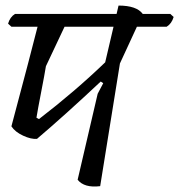

<svg xmlns="http://www.w3.org/2000/svg" viewBox="-20 -669 644 690"><path d="M592 -619 604 -608Q597 -584 579 -573H472L411 -441L340 0Q283 7 259 -23L331 -332L351 -370L342 -376Q213 -255 113 -170Q92 -168 63 -181.5Q34 -195 21 -215Q93 -485 115 -573H21L9 -584Q16 -608 34 -619H399L406 -649Q471 -649 493 -619ZM358 -445 388 -573H212L145 -431Q140 -400 128 -338.5Q116 -277 111 -246L120 -241Q250 -341 358 -445Z"/></svg>

Font: Tillana
Style: Regular
Weight: 400
Designer: Lipi Raval (Devanagari, Latin), Jonny Pinhorn (Latin)
Foundry: Indian Type Foundry
Version: Version 2.002;PS 1.0;hotconv 1.0.79;makeotf.lib2.5.61930; tt